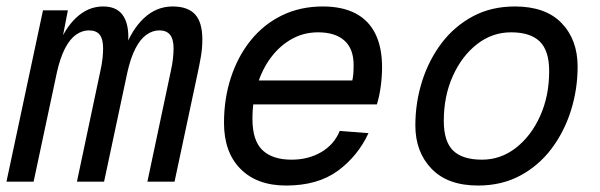

<svg xmlns="http://www.w3.org/2000/svg" viewBox="-36 -562 1856 594"><path d="M-16 0 97 -530H174L151 -412L142 -414Q163 -473 200 -507.5Q237 -542 283 -542Q323 -542 342 -517.5Q361 -493 361 -448Q361 -440 360.5 -429Q360 -418 358 -408H349Q371 -470 409.5 -506Q448 -542 498 -542Q545 -542 567.5 -517.5Q590 -493 590 -440Q590 -413 585.5 -387Q581 -361 576 -338L504 0H420L492 -340Q497 -362 499 -380Q501 -398 501 -412Q501 -441 490 -454.5Q479 -468 457 -468Q436 -468 417 -454.5Q398 -441 383 -412Q368 -383 358 -338L286 0H202L274 -340Q279 -362 281 -380Q283 -398 283 -412Q283 -441 272.5 -454.5Q262 -468 239 -468Q218 -468 199 -454.5Q180 -441 165 -412Q150 -383 140 -338L68 0Z M849 12Q759 12 708 -39.5Q657 -91 657 -182Q657 -257 678.5 -322.5Q700 -388 740 -437.5Q780 -487 836.5 -514.5Q893 -542 963 -542Q1022 -542 1063 -521Q1104 -500 1125 -458Q1146 -416 1146 -354Q1146 -326 1142 -295.5Q1138 -265 1130 -239H735L751 -313H1054Q1056 -322 1057 -333Q1058 -344 1058 -361Q1058 -411 1029.5 -436.5Q1001 -462 948 -462Q904 -462 867 -441.5Q830 -421 802.5 -384.5Q775 -348 760 -299Q745 -250 745 -194Q745 -127 776 -97.5Q807 -68 866 -68Q918 -68 958 -91.5Q998 -115 1015 -157L1104 -150Q1071 -79 1009 -33.5Q947 12 849 12Z M1443 12Q1349 12 1299 -40Q1249 -92 1249 -174Q1249 -245 1270 -311Q1291 -377 1330.5 -429Q1370 -481 1427 -511.5Q1484 -542 1557 -542Q1652 -542 1701.5 -490.5Q1751 -439 1751 -356Q1751 -285 1730 -219Q1709 -153 1669.5 -101Q1630 -49 1573 -18.5Q1516 12 1443 12ZM1455 -68Q1513 -68 1560 -104.5Q1607 -141 1635 -203Q1663 -265 1663 -342Q1663 -405 1634 -433.5Q1605 -462 1545 -462Q1487 -462 1440 -425.5Q1393 -389 1365 -327Q1337 -265 1337 -188Q1337 -124 1366 -96Q1395 -68 1455 -68Z"/></svg>

Font: Geist Mono
Style: Italic
Weight: 400
Italic angle: -12°
Monospace: yes
Designer: Basement.studio, Andrés Briganti, Mateo Zaragoza
Foundry: Basement.studio, Vercel, Andrés Briganti, Guido Ferreyra, Mateo Zaragoza
Version: Version 1.500